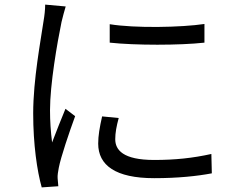

<svg xmlns="http://www.w3.org/2000/svg" viewBox="-20 -780 1040 833"><path d="M456 -675V-595C566 -583 760 -583 867 -595V-676C767 -661 565 -657 456 -675ZM495 -268 423 -275C412 -226 406 -191 406 -157C406 -63 481 -7 649 -7C752 -7 836 -16 899 -28L897 -112C816 -94 739 -86 649 -86C513 -86 480 -130 480 -176C480 -203 485 -231 495 -268ZM265 -752 176 -760C176 -738 173 -712 169 -689C157 -606 124 -435 124 -288C124 -153 141 -38 161 33L233 28C232 18 231 4 230 -7C229 -18 232 -37 235 -52C244 -99 280 -205 306 -276L264 -308C247 -267 223 -207 206 -162C200 -211 197 -253 197 -302C197 -414 228 -593 247 -685C251 -703 260 -735 265 -752Z"/></svg>

Font: Noto Sans CJK JP
Style: Regular
Weight: 400
Designer: Ryoko NISHIZUKA 西塚涼子 (kana, bopomofo & ideographs); Paul D. Hunt (Latin, Greek & Cyrillic); Sandoll Communications 산돌커뮤니
Foundry: Adobe
Version: Version 2.004;hotconv 1.0.118;makeotfexe 2.5.65603